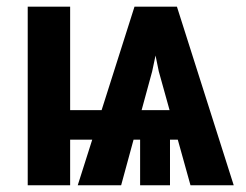

<svg xmlns="http://www.w3.org/2000/svg" viewBox="-20 -548 728 568"><path d="M359.4 -222.2V-134.8H97.2V-222.2ZM430.2 -336.9 338.4 0H210L377.9 -528.3H470.7ZM543.5 0 449.7 -336.9 410.6 -528.3H503.4L671.4 0ZM590.8 -222.2V-134.8H294.4V-222.2ZM482.9 -183.6V0H394.5V-183.6ZM187.5 -528.3V0H62V-528.3Z"/></svg>

Font: Roboto Condensed SemiBold
Style: Regular
Weight: 600
Designer: Christian Robertson
Foundry: Google
Version: Version 3.008; 2023